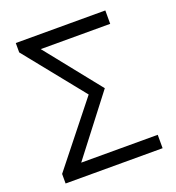

<svg xmlns="http://www.w3.org/2000/svg" viewBox="-133 -838 863 943"><g transform="rotate(-20 298.5 -366.0)"><path d="M49 0V-50L305 -372L55 -683V-732H523V-662H160L390 -374L156 -70H556V0Z"/></g></svg>

Font: Source Han Sans SC Normal
Style: Regular
Weight: 350
Designer: Ryoko NISHIZUKA 西塚涼子 (kana, bopomofo & ideographs); Paul D. Hunt (Latin, Greek & Cyrillic); Sandoll Communications 산돌커뮤니
Foundry: Adobe
Version: Version 2.004;hotconv 1.0.118;makeotfexe 2.5.65603